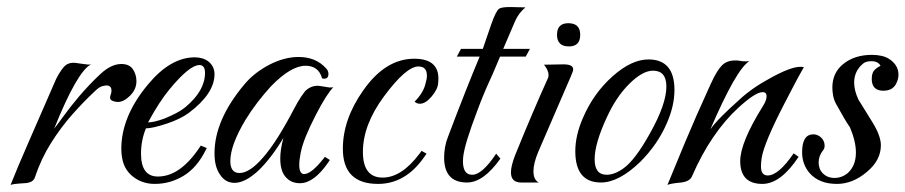

<svg xmlns="http://www.w3.org/2000/svg" viewBox="-20 -519 2575 546"><path d="M10 7Q29 -41 60.5 -113Q92 -185 132 -277Q140 -297 147.5 -309Q155 -321 161 -328Q174 -343 196 -340L217 -337Q224 -336 229.5 -335.5Q235 -335 239 -336Q219 -326 192.5 -279.5Q166 -233 134 -153Q145 -167 162 -190.5Q179 -214 205 -245Q234 -279 265 -308Q296 -337 325 -337Q348 -337 358 -322Q368 -307 368 -288Q368 -265 350 -247Q332 -229 315 -229Q308 -229 300.5 -232Q293 -235 293 -241Q293 -246 295 -250.5Q297 -255 297 -261Q297 -276 283 -276Q278 -276 269.5 -273.5Q261 -271 247 -257Q219 -231 186.5 -194.5Q154 -158 125.5 -113Q97 -68 79 -14Q74 1 49 2Q15 4 10 7Z M420 4Q381 4 353 -21Q338 -35 331.5 -53.5Q325 -72 325 -96Q325 -188 401 -279Q465 -356 534 -356Q557 -356 573 -344Q590 -330 590 -308Q590 -253 517 -198Q494 -181 456 -168Q414 -154 395 -154Q381 -120 381 -82Q381 -17 429 -17Q492 -17 547 -99L551 -105L568 -98L565 -92Q540 -42 502 -19Q464 4 420 4ZM401 -171Q418 -171 448 -182Q465 -189 480.5 -197Q496 -205 508 -215Q563 -261 563 -312Q563 -334 547 -334Q519 -334 462 -265Q433 -230 401 -171Z M833 2Q811 2 797 -11Q777 -28 777 -68Q777 -94 786 -127Q752 -70 715 -34Q677 1 647 1Q621 1 606 -22Q590 -44 590 -83Q590 -178 675 -279Q689 -296 707 -310Q725 -324 746 -335Q789 -357 829 -357Q878 -357 907 -325Q914 -318 914 -309Q914 -292 896 -296Q886 -332 849 -332Q807 -332 750 -273Q730 -251 712 -227.5Q694 -204 678 -178Q635 -106 635 -61Q635 -27 661 -27Q690 -27 728 -71Q749 -95 771 -130Q793 -165 817 -211Q827 -230 835 -242Q843 -254 848 -260Q864 -276 886 -275L906 -272Q919 -269 928 -271Q919 -262 906.5 -242.5Q894 -223 878 -192Q861 -159 850 -132Q839 -105 835 -84Q833 -74 832 -65.5Q831 -57 831 -50Q831 -24 845 -24Q865 -24 900 -68L904 -73L918 -64L914 -58Q873 2 833 2Z M1055 4Q955 4 955 -96Q955 -180 1013 -262Q1076 -352 1158 -352Q1234 -352 1226 -283Q1225 -265 1207 -244Q1190 -224 1174 -224Q1165 -224 1159 -230Q1184 -255 1190 -281Q1192 -288 1193 -293.5Q1194 -299 1194 -304Q1194 -330 1170 -330Q1135 -330 1072 -245Q1012 -164 1012 -87Q1012 -14 1068 -14Q1122 -14 1173 -82L1179 -90L1193 -82L1186 -72Q1133 4 1055 4Z M1308 0Q1243 0 1243 -71Q1243 -85 1245.5 -100Q1248 -115 1254 -130Q1307 -270 1344 -358H1279L1291 -380H1353L1377 -450Q1390 -487 1399 -494Q1406 -499 1431 -499L1474 -498Q1454 -481 1444 -457L1411 -380H1487L1475 -358H1402Q1395 -342 1388.5 -326Q1382 -310 1374 -293Q1353 -247 1338 -206Q1320 -159 1309.5 -125Q1299 -91 1297 -71Q1293 -22 1323 -22Q1351 -22 1391 -82L1403 -68Q1355 0 1308 0Z M1598 -387Q1564 -387 1564 -420Q1564 -453 1596 -453Q1630 -453 1630 -420Q1630 -387 1598 -387ZM1462 0Q1433 0 1433 -29Q1433 -47 1445 -78Q1471 -142 1494 -196Q1517 -250 1537 -294Q1540 -299 1540 -305Q1540 -319 1527 -335L1582 -336Q1610 -336 1610 -322Q1610 -318 1608 -313.5Q1606 -309 1603 -301L1511 -88Q1497 -55 1497 -32Q1497 -8 1512 0Z M1689 0Q1616 0 1616 -89Q1616 -133 1637 -182Q1667 -253 1722 -302Q1776 -350 1824 -350Q1898 -350 1898 -263Q1898 -218 1876 -168Q1850 -108 1801 -59Q1740 0 1689 0ZM1705 -22Q1728 -22 1754 -41Q1787 -65 1829 -141Q1875 -223 1875 -273Q1875 -318 1837 -318Q1807 -318 1769 -280Q1732 -243 1706 -186Q1671 -111 1671 -66Q1671 -22 1705 -22Z M1878 7Q1898 -42 1928 -114Q1958 -186 2001 -280Q2010 -300 2018 -313Q2026 -326 2033 -333Q2047 -347 2069 -347Q2071 -347 2076 -347Q2081 -347 2090 -345Q2104 -344 2111 -345Q2074 -323 2000 -151Q2012 -168 2032.5 -188.5Q2053 -209 2081 -234Q2099 -251 2121 -266.5Q2143 -282 2169 -296Q2228 -329 2256 -329Q2263 -329 2266 -328Q2250 -300 2236.5 -274Q2223 -248 2211 -225Q2153 -113 2146 -70Q2145 -63 2144.5 -57Q2144 -51 2144 -46Q2144 -20 2163 -20Q2194 -20 2237 -83L2251 -73Q2200 4 2148 4Q2085 4 2085 -61Q2085 -114 2150 -218Q2160 -234 2160 -245Q2160 -257 2149 -257Q2138 -257 2120.5 -245.5Q2103 -234 2079 -212Q2041 -177 2008 -128.5Q1975 -80 1948 -18Q1942 -3 1917 0Q1885 3 1878 7Z M2360 4Q2310 4 2283 -26Q2261 -51 2261 -86Q2261 -137 2293 -137Q2305 -137 2315 -128Q2325 -118 2325 -105Q2325 -97 2321 -92Q2308 -76 2308 -57Q2308 -38 2320 -26Q2333 -13 2353 -13Q2374 -13 2391 -27Q2414 -48 2414 -85Q2414 -117 2397 -157Q2390 -167 2380.5 -183Q2371 -199 2359 -221Q2352 -233 2349.5 -245.5Q2347 -258 2347 -270Q2347 -312 2378 -337Q2410 -363 2460 -363Q2474 -363 2487.5 -360Q2501 -357 2512 -349Q2535 -332 2535 -307Q2535 -296 2531 -287Q2522 -261 2492 -261Q2459 -261 2459 -295Q2459 -305 2462 -312Q2465 -322 2484 -332Q2477 -345 2458 -345Q2441 -345 2433 -337Q2409 -316 2409 -284Q2409 -262 2421 -236Q2423 -232 2460 -173Q2485 -133 2485 -106Q2485 -63 2445 -30Q2405 4 2360 4Z"/></svg>

Font: Carattere
Style: Regular
Weight: 400
Designer: Robert E. Leuschke
Foundry: Robert E. Leuschke
Version: Version 1.010; ttfautohint (v1.8.3)